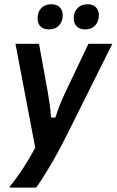

<svg xmlns="http://www.w3.org/2000/svg" viewBox="-20 -703 541 890"><path d="M25 166.7V161.7Q55 125.8 86.7 77.5Q118.3 29.2 143.3 -18.3L51.7 -500H160.8L201.7 -275Q205.8 -249.2 210 -221.2Q214.2 -193.3 216.7 -158.3H236.7Q249.2 -196.7 260.8 -225Q272.5 -253.3 283.3 -275.8L390 -500H500.8L295 -87.5Q249.2 4.2 210.8 68.3Q172.5 132.5 147.5 166.7ZM207.5 -566.7Q180.8 -566.7 167.5 -580.8Q154.2 -595 154.2 -618.3Q154.2 -647.5 171.2 -665.4Q188.3 -683.3 217.5 -683.3Q243.3 -683.3 257.1 -669.2Q270.8 -655 270.8 -632.5Q270.8 -603.3 253.3 -585Q235.8 -566.7 207.5 -566.7ZM375 -566.7Q349.2 -566.7 335.4 -580.8Q321.7 -595 321.7 -618.3Q321.7 -647.5 339.2 -665.4Q356.7 -683.3 385.8 -683.3Q410.8 -683.3 424.6 -669.2Q438.3 -655 438.3 -632.5Q438.3 -603.3 421.2 -585Q404.2 -566.7 375 -566.7Z"/></svg>

Font: Familjen Grotesk Medium
Style: Italic
Weight: 500
Italic angle: -9.46201°
Designer: Anders Wikstroem, Jonas Baeckman, Matilda Gysing, Kristian Moeller
Foundry: Familjen STHLM AB
Version: Version 2.002; ttfautohint (v1.8.4.7-5d5b)